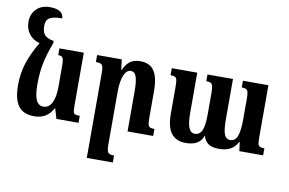

<svg xmlns="http://www.w3.org/2000/svg" viewBox="-96 -941 2031 1350"><g transform="rotate(10 919.5 -266.5)"><path d="M496 -50V0H338L317 -71H313Q295 -34 261.5 -12.5Q228 9 181 9Q102 9 66.5 -39Q31 -87 31 -189Q31 -270 54.5 -344Q78 -418 129 -504Q80 -517 53 -553Q26 -589 26 -640Q26 -694 61.5 -730Q97 -766 158 -766Q253 -766 256 -703Q207 -703 182 -694Q157 -685 148.5 -669Q140 -653 140 -627Q140 -588 157.5 -566.5Q175 -545 224 -536V-521Q191 -434 177.5 -366.5Q164 -299 164 -216Q164 -140 180.5 -104.5Q197 -69 233 -69Q271 -69 292 -109.5Q313 -150 313 -224V-373Q313 -405 309.5 -419.5Q306 -434 298 -439Q290 -444 273 -444V-492H447V-119Q447 -84 450 -71Q453 -58 462 -54Q471 -50 496 -50Z M1029 0H846V-286Q846 -355 835 -389Q824 -423 795 -423Q764 -423 746.5 -379Q729 -335 729 -264V112Q729 144 733.5 158.5Q738 173 748.5 178Q759 183 782 183V233H596V-372Q596 -403 592 -417.5Q588 -432 577 -437Q566 -442 542 -442V-492H718L727 -418H730Q746 -456 773.5 -479Q801 -502 851 -502Q917 -502 948.5 -456Q980 -410 980 -312V-125Q980 -90 983.5 -75Q987 -60 996.5 -55Q1006 -50 1029 -50Z M1765 -492V-123Q1765 -90 1768 -75.5Q1771 -61 1781 -55.5Q1791 -50 1814 -50V0H1644L1636 -62H1631Q1596 9 1500 9Q1453 9 1426 -7.5Q1399 -24 1387 -64H1385Q1362 9 1261 9Q1194 9 1159 -35.5Q1124 -80 1124 -176V-366Q1124 -401 1120.5 -416.5Q1117 -432 1107 -437Q1097 -442 1075 -442V-492H1257V-202Q1257 -134 1270.5 -100Q1284 -66 1314 -66Q1349 -66 1364.5 -101Q1380 -136 1380 -211V-368Q1380 -402 1375.5 -418Q1371 -434 1361 -439Q1351 -444 1330 -444V-492H1512V-202Q1512 -131 1524 -98.5Q1536 -66 1567 -66Q1602 -66 1617 -104.5Q1632 -143 1632 -223V-373Q1632 -405 1628 -419.5Q1624 -434 1614 -439Q1604 -444 1583 -444V-492Z"/></g></svg>

Font: Noto Serif Armenian SmBold Cond
Style: Regular
Weight: 600
Width: 3
Designer: Monotype Design team
Foundry: Monotype Imaging Inc.
Version: Version 1.000